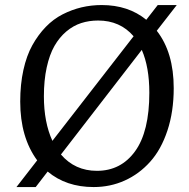

<svg xmlns="http://www.w3.org/2000/svg" viewBox="-20 -735 755 769"><path d="M688 -714.8 607.9 -611.8Q675.8 -524.9 675.8 -381.8Q675.8 -288.1 650.6 -212.2Q625.5 -136.2 581.5 -87.2Q537.6 -38.1 479.7 -12Q421.9 14.2 355 14.2Q245.1 14.2 170.9 -47.9L123 14.2H45.9L128.9 -92.8Q61 -185.1 61 -328.1Q61 -397 73.7 -454.6Q86.4 -512.2 109.6 -554Q132.8 -595.7 163.3 -627.2Q193.8 -658.7 230.7 -677.5Q267.6 -696.3 306.6 -705.6Q345.7 -714.8 387.2 -714.8Q493.7 -714.8 565.9 -655.8L611.8 -714.8ZM155.8 -349.1Q155.8 -245.1 189.9 -170.9L515.1 -589.8Q460.9 -652.8 373 -652.8Q336.9 -652.8 305.2 -642.6Q273.4 -632.3 245.6 -608.9Q217.8 -585.4 198 -550.8Q178.2 -516.1 167 -464.6Q155.8 -413.1 155.8 -349.1ZM578.1 -363.8Q578.1 -465.8 547.9 -535.2L224.1 -116.2Q280.3 -50.8 368.2 -50.8Q464.4 -50.8 521.2 -129.4Q578.1 -208 578.1 -363.8Z"/></svg>

Font: Literata Book
Style: Italic
Weight: 400
Italic angle: -3°
Designer: Latin by Veronika Burian and Jose Scaglione. Greek by Irene Vlachou. Cyrillic by Vera Evstafieva
Foundry: TypeTogether
Version: Version 1.003;PS 001.003;hotconv 1.0.88;makeotf.lib2.5.64775